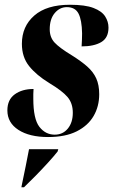

<svg xmlns="http://www.w3.org/2000/svg" viewBox="-20 -566 482 807"><path d="M182 10Q104 10 57.5 -20Q11 -50 11 -102Q11 -147 42 -169.5Q73 -192 121 -192Q120 -181 120 -171Q120 -161 120 -151Q120 -66 145.5 -33Q171 0 210 0Q244 0 265 -25.5Q286 -51 286 -92Q286 -132 264 -158Q242 -184 187 -217Q133 -250 102.5 -288Q72 -326 72 -382Q72 -455 124 -500.5Q176 -546 274 -546Q338 -546 373 -532.5Q408 -519 422 -497Q436 -475 436 -450Q436 -407 405.5 -389Q375 -371 323 -371Q324 -387 324.5 -400.5Q325 -414 325 -426Q324 -482 310 -509Q296 -536 261 -536Q231 -536 210 -511Q189 -486 189 -443Q189 -409 209.5 -387Q230 -365 281 -334Q321 -309 346.5 -286.5Q372 -264 384.5 -236.5Q397 -209 397 -170Q397 -119 373.5 -78.5Q350 -38 302.5 -14Q255 10 182 10ZM71 215Q81 168 88 132.5Q95 97 102 61H225L222 71Q207 90 182 117.5Q157 145 129.5 173Q102 201 81 221H70Z"/></svg>

Font: Noto Serif Display ExtraCondensed ExtraBold
Style: Italic
Weight: 800
Width: 2
Italic angle: -12°
Designer: Monotype Design Team
Foundry: Monotype Imaging Inc.
Version: Version 2.009